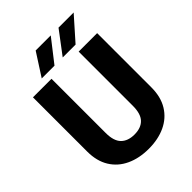

<svg xmlns="http://www.w3.org/2000/svg" viewBox="-253 -1030 1169 1169"><g transform="rotate(-45 331.0 -445.5)"><path d="M447.8 -710.9H606.9V-244.1Q606.9 -161.6 572 -105Q537.1 -48.3 475.1 -19.3Q413.1 9.8 331.5 9.8Q250 9.8 187.3 -19.3Q124.5 -48.3 89.4 -105Q54.2 -161.6 54.2 -244.1V-710.9H213.9V-244.1Q213.9 -175.3 244.6 -144.3Q275.4 -113.3 331.5 -113.3Q387.7 -113.3 417.7 -144.3Q447.8 -175.3 447.8 -244.1ZM354 -754.4 464.4 -900.9H594.7L464.8 -754.4ZM173.3 -754.4 267.6 -900.9H397.5L283.2 -754.4Z"/></g></svg>

Font: Vazirmatn FD ExtraBold
Style: Regular
Weight: 800
Designer: Saber Rastikerdar
Foundry: Saber Rastikerdar
Version: Version 33.003